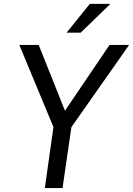

<svg xmlns="http://www.w3.org/2000/svg" viewBox="-20 -950 672 970"><path d="M206.5 0 250 -308.2 77.6 -723H175.5L308.2 -390.5L533.3 -723H632.3L340.7 -307.6L296 0ZM316.4 -784.8 433.7 -930.3H537.6L387.5 -784.8Z"/></svg>

Font: Public Sans Thin
Style: Italic
Weight: 100
Italic angle: -8°
Designer: The Public Sans project authors (U.S. Web Design System). Libre Franklin designed by Pablo Impallari and Rodrigo Fuenzal
Version: Version 2.000